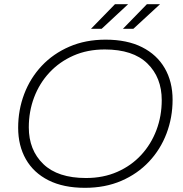

<svg xmlns="http://www.w3.org/2000/svg" viewBox="-20 -895 878 920"><path d="M387 5Q284 5 212.5 -31Q141 -67 104 -132Q67 -197 67 -283Q67 -368 96 -444.5Q125 -521 180 -579.5Q235 -638 312.5 -671.5Q390 -705 486 -705Q589 -705 660.5 -669Q732 -633 769.5 -568Q807 -503 807 -417Q807 -332 778 -255.5Q749 -179 694 -120.5Q639 -62 561.5 -28.5Q484 5 387 5ZM392 -42Q475 -42 542 -71.5Q609 -101 656.5 -152.5Q704 -204 729.5 -271.5Q755 -339 755 -415Q755 -524 686 -591Q617 -658 482 -658Q399 -658 332 -628.5Q265 -599 217 -547.5Q169 -496 143.5 -428.5Q118 -361 118 -285Q118 -176 187.5 -109Q257 -42 392 -42ZM416 -757 531 -875H594L467 -757ZM569 -757 684 -875H747L619 -757Z"/></svg>

Font: Montserrat Light
Style: Italic
Weight: 300
Italic angle: -11.3°
Designer: Julieta Ulanovsky
Foundry: Julieta Ulanovsky
Version: Version 9.000; ttfautohint (v1.8.4.7-5d5b)